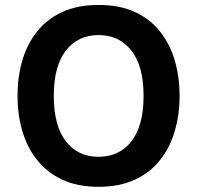

<svg xmlns="http://www.w3.org/2000/svg" viewBox="-20 -734 780 760"><path d="M370.1 -714.4Q454.6 -714.4 515.1 -686Q575.7 -657.7 614.7 -607.7Q653.8 -557.6 672.4 -492.7Q690.9 -427.7 690.9 -354.5Q690.9 -281.2 672.1 -216.3Q653.3 -151.4 614.5 -101.6Q575.7 -51.8 514.9 -23.2Q454.1 5.4 370.1 5.4Q286.1 5.4 225.6 -23.2Q165 -51.8 126 -101.6Q86.9 -151.4 68.1 -216.3Q49.3 -281.2 49.3 -354.5Q49.3 -427.7 67.9 -492.7Q86.4 -557.6 125.5 -607.7Q164.6 -657.7 225.3 -686Q286.1 -714.4 370.1 -714.4ZM370.1 -595.2Q288.6 -595.2 240.7 -533.7Q192.9 -472.2 192.9 -354.5Q192.9 -236.8 240.5 -175Q288.1 -113.3 370.1 -113.3Q452.6 -113.3 500.5 -175Q548.3 -236.8 548.3 -354.5Q548.3 -472.7 500 -533.9Q451.7 -595.2 370.1 -595.2Z"/></svg>

Font: Estedad-FD Bold
Style: Regular
Weight: 700
Designer: Amin Abedi
Version: Version 7.3